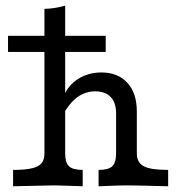

<svg xmlns="http://www.w3.org/2000/svg" viewBox="-20 -652 629 672"><path d="M135.5 -115.3V-621Q172.6 -621.8 208.1 -632.3V-115.3Q208.1 -83.1 221.4 -70.2Q234.7 -57.3 269.4 -57.3V0L250.8 -0.8Q187.9 -3.2 171 -3.2Q152.4 -3.2 55.6 -0.8L25.8 0V-57.3Q67.7 -57.3 91.5 -62.9Q115.3 -68.5 125.4 -80.6Q135.5 -92.7 135.5 -115.3ZM386.3 -115.3V-255.6Q386.3 -292.7 367.3 -312.5Q348.4 -332.3 313.7 -332.3Q279 -332.3 251.2 -312.1Q223.4 -291.9 200 -250L202.4 -313.7Q217.7 -353.2 253.6 -375.8Q289.5 -398.4 334.7 -398.4Q392.7 -398.4 425.8 -362.1Q458.9 -325.8 458.9 -262.1V-115.3Q458.9 -83.1 483.1 -70.2Q507.3 -57.3 568.5 -57.3V0Q455.6 -3.2 423.4 -3.2Q399.2 -3.2 325 0V-57.3Q359.7 -57.3 373 -70.2Q386.3 -83.1 386.3 -115.3ZM8.1 -526.6H350V-470.2H8.1Z"/></svg>

Font: Playfair Micro SmCond SmLight
Style: Regular
Weight: 360
Width: 4
Designer: Claus Eggers Sørensen
Foundry: Claus Eggers Sørensen
Version: Version 2.100;Glyphs 3.2 (3219)